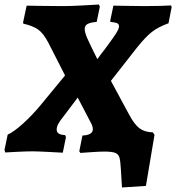

<svg xmlns="http://www.w3.org/2000/svg" viewBox="-40 -671 780 850"><path d="M495 77Q493 40 488.5 25.5Q484 11 469.5 5.5Q455 0 421 0Q403 0 365.5 2.5Q328 5 316 6L311 -1L325 -71Q371 -73 371 -99Q371 -112 362 -128L304 -239L243 -158Q225 -136 218 -122.5Q211 -109 211 -98Q211 -86 219.5 -80Q228 -74 248 -73L252 -64L238 5Q222 4 173 1.5Q124 -1 104 -1Q80 -1 38 1Q-4 3 -17 4L-20 -8L-6 -75Q21 -87 61.5 -123.5Q102 -160 141 -207L248 -337L174 -482Q152 -524 128.5 -540.5Q105 -557 64 -566L62 -571L78 -646Q91 -646 134.5 -645Q178 -644 240 -644Q273 -644 327 -647Q381 -650 398 -651L402 -641L388 -574Q361 -572 348 -565Q335 -558 335 -543Q335 -527 347 -500Q359 -473 391 -409Q409 -435 424 -453Q456 -496 471.5 -519.5Q487 -543 487 -554Q487 -564 479 -568Q471 -572 449 -574L448 -579L462 -646Q500 -646 523 -645L600 -644Q640 -644 673 -645Q706 -646 717 -647L720 -640L706 -568Q659 -551 631 -528.5Q603 -506 567 -461L451 -313L532 -163Q555 -120 577.5 -103Q600 -86 637 -85L644 -74L606 152L500 159Z"/></svg>

Font: Alegreya ExtraBold
Style: Italic
Weight: 800
Italic angle: -7°
Designer: Juan Pablo del Peral
Foundry: Huerta Tipografica
Version: Version 2.007; ttfautohint (v1.6)